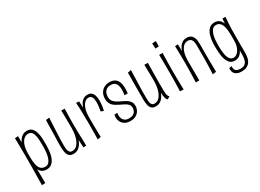

<svg xmlns="http://www.w3.org/2000/svg" viewBox="-31 -1437 3188 2355"><g transform="rotate(-30 1563.5 -259.5)"><path d="M81 148Q81 148 81.5 125Q82 102 82.5 64Q83 26 84 -21Q85 -68 85.5 -117Q86 -166 86 -209Q86 -251 85.5 -297.5Q85 -344 84.5 -388Q84 -432 83.5 -466Q83 -500 82 -516L128 -520V-430Q138 -454 154.5 -475Q171 -496 195 -509.5Q219 -523 251 -523Q301 -523 326 -494Q351 -465 362 -418Q370 -387 372 -348.5Q374 -310 374 -268Q374 -232 371.5 -197.5Q369 -163 363 -131.5Q357 -100 346 -74Q330 -35 302 -12Q274 11 230 11Q201 11 181 2Q161 -7 148 -21.5Q135 -36 128 -52L130 146ZM127 -224Q127 -165 135.5 -120.5Q144 -76 167 -51.5Q190 -27 233 -27Q262 -27 280.5 -45.5Q299 -64 310 -94Q323 -129 327.5 -174Q332 -219 332 -259Q332 -299 331 -335.5Q330 -372 324 -401Q317 -439 299.5 -461.5Q282 -484 246 -484Q216 -484 189 -461.5Q162 -439 145 -393.5Q128 -348 127 -278Z M610 10Q574 10 553.5 -8Q533 -26 525 -58Q517 -90 516 -132Q516 -148 516 -174Q516 -200 517 -233Q518 -266 519 -301Q520 -345 520.5 -384.5Q521 -424 522 -454Q523 -484 523.5 -501.5Q524 -519 524 -520L573 -525Q572 -517 571 -495Q570 -473 568 -439.5Q566 -406 564 -363.5Q562 -321 560 -272Q559 -251 558.5 -232Q558 -213 557.5 -195.5Q557 -178 557 -162.5Q557 -147 557 -135Q557 -103 561.5 -79Q566 -55 579 -41.5Q592 -28 615 -28Q645 -28 669 -45.5Q693 -63 710.5 -96.5Q728 -130 737.5 -174.5Q747 -219 747 -272L773 -286Q773 -240 767.5 -195.5Q762 -151 750 -114Q738 -77 718.5 -49Q699 -21 672.5 -5.5Q646 10 610 10ZM754 0 747 -112Q747 -152 747 -192.5Q747 -233 747 -272Q747 -309 747 -338.5Q747 -368 746.5 -396Q746 -424 745.5 -455.5Q745 -487 744 -527L792 -525Q791 -495 790.5 -468.5Q790 -442 789.5 -417.5Q789 -393 788.5 -369.5Q788 -346 788 -321Q788 -296 788 -268Q788 -241 788.5 -214Q789 -187 790 -160.5Q791 -134 792 -107.5Q793 -81 793.5 -54.5Q794 -28 794 0Z M1157 -275Q1163 -308 1167 -340Q1171 -372 1171 -399Q1171 -442 1158 -469.5Q1145 -497 1110 -497Q1079 -497 1053.5 -471.5Q1028 -446 1013 -399Q998 -352 998 -285L969 -248Q970 -282 973.5 -321.5Q977 -361 986.5 -398.5Q996 -436 1012.5 -467Q1029 -498 1055 -516.5Q1081 -535 1118 -535Q1153 -535 1174 -516.5Q1195 -498 1203.5 -466.5Q1212 -435 1212 -396Q1212 -364 1207.5 -329Q1203 -294 1195 -261ZM954 4Q955 -10 955.5 -31Q956 -52 956 -77.5Q956 -103 956.5 -131.5Q957 -160 957 -189.5Q957 -219 957 -247Q956 -313 955 -366.5Q954 -420 952.5 -458.5Q951 -497 948 -517L990 -514Q991 -495 992 -464.5Q993 -434 994.5 -390.5Q996 -347 998 -285Q998 -236 998 -193.5Q998 -151 999 -115Q1000 -79 1000.5 -51.5Q1001 -24 1002 -4Z M1420 10Q1371 10 1340 -8.5Q1309 -27 1294 -57Q1279 -87 1279 -122Q1279 -131 1280.5 -140Q1282 -149 1284 -158H1325Q1324 -150 1323 -141.5Q1322 -133 1322 -125Q1322 -99 1331.5 -77Q1341 -55 1362 -41Q1383 -27 1419 -27Q1455 -27 1477.5 -40Q1500 -53 1510 -74Q1520 -95 1520 -118Q1520 -150 1501 -170Q1482 -190 1453 -204.5Q1424 -219 1393 -234Q1371 -245 1350.5 -257.5Q1330 -270 1314 -286.5Q1298 -303 1289 -326Q1280 -349 1280 -380Q1280 -429 1299.5 -463Q1319 -497 1352 -515Q1385 -533 1424 -533Q1476 -533 1505.5 -512.5Q1535 -492 1547.5 -456Q1560 -420 1560 -372Q1560 -361 1559.5 -349Q1559 -337 1558 -325.5Q1557 -314 1555 -301H1510Q1513 -321 1515 -340Q1517 -359 1517 -376Q1517 -430 1496 -462.5Q1475 -495 1423 -495Q1390 -495 1367.5 -481Q1345 -467 1333.5 -442Q1322 -417 1322 -382Q1322 -352 1334.5 -331.5Q1347 -311 1368 -296Q1389 -281 1413 -269Q1438 -256 1464.5 -243.5Q1491 -231 1513 -215.5Q1535 -200 1548.5 -178Q1562 -156 1562 -124Q1562 -87 1545 -56.5Q1528 -26 1496.5 -8Q1465 10 1420 10Z M1775 10Q1739 10 1719 -8Q1699 -26 1691.5 -58Q1684 -90 1683 -132Q1683 -150 1683 -178.5Q1683 -207 1683 -241.5Q1683 -276 1683 -314Q1683 -352 1683.5 -390Q1684 -428 1684 -461.5Q1684 -495 1684 -520L1733 -530Q1731 -464 1729.5 -413.5Q1728 -363 1726.5 -323.5Q1725 -284 1724.5 -252.5Q1724 -221 1724 -192.5Q1724 -164 1724 -135Q1724 -103 1728 -79Q1732 -55 1744.5 -41.5Q1757 -28 1780 -28Q1820 -28 1849 -59.5Q1878 -91 1894.5 -146.5Q1911 -202 1911 -272Q1911 -309 1910.5 -334.5Q1910 -360 1909.5 -383.5Q1909 -407 1908.5 -435Q1908 -463 1907 -503L1957 -502Q1956 -448 1955 -397Q1954 -346 1953.5 -297Q1953 -248 1953 -199Q1953 -150 1954 -99Q1955 -76 1957.5 -60Q1960 -44 1966 -33.5Q1972 -23 1980 -12L1942 8Q1926 -8 1920 -33Q1914 -58 1911 -104Q1893 -53 1859.5 -21.5Q1826 10 1775 10Z M2174 0 2123 -2Q2123 -2 2123.5 -22.5Q2124 -43 2125.5 -79.5Q2127 -116 2127.5 -164Q2128 -212 2128 -267Q2128 -340 2127.5 -396.5Q2127 -453 2126 -485Q2125 -517 2125 -517L2174 -518Q2174 -518 2173 -485Q2172 -452 2170.5 -395Q2169 -338 2169 -266Q2169 -212 2170 -164Q2171 -116 2171.5 -79Q2172 -42 2173 -21Q2174 0 2174 0ZM2174 -610 2125 -607 2122 -682 2175 -685Z M2626 11 2576 18Q2577 1 2578 -23Q2579 -47 2580 -77.5Q2581 -108 2582 -147.5Q2583 -187 2583 -235Q2583 -257 2583 -284.5Q2583 -312 2583 -340Q2583 -368 2583 -390Q2583 -428 2575 -450Q2567 -472 2552 -482Q2537 -492 2514 -492Q2478 -492 2451 -466.5Q2424 -441 2409 -392Q2394 -343 2394 -271L2366 -247Q2366 -295 2372 -337.5Q2378 -380 2390 -416Q2402 -452 2420 -477.5Q2438 -503 2463 -517Q2488 -531 2520 -531Q2552 -531 2575 -517Q2598 -503 2611 -472.5Q2624 -442 2624 -390Q2624 -369 2624 -350.5Q2624 -332 2624 -315Q2624 -298 2624 -279.5Q2624 -261 2624 -238Q2624 -186 2624 -148Q2624 -110 2625 -81.5Q2626 -53 2626 -30.5Q2626 -8 2626 11ZM2346 0Q2346 -20 2347 -42Q2348 -64 2349 -92Q2350 -120 2350.5 -157.5Q2351 -195 2352 -247Q2352 -316 2351 -372Q2350 -428 2349 -465Q2348 -502 2348 -512L2389 -515Q2390 -501 2390 -478Q2390 -455 2391 -424.5Q2392 -394 2392.5 -355.5Q2393 -317 2394 -271Q2394 -202 2394.5 -150.5Q2395 -99 2395 -63Q2395 -27 2395 0Z M2903 166Q2862 166 2836.5 153Q2811 140 2799.5 119.5Q2788 99 2788 74Q2788 68 2788 63Q2788 58 2789 53L2827 46Q2826 50 2825.5 54.5Q2825 59 2825 64Q2825 82 2832.5 97Q2840 112 2858.5 120.5Q2877 129 2908 129Q2946 129 2967.5 113Q2989 97 2999 66Q3009 35 3009 -8Q3009 -33 3009.5 -69Q3010 -105 3010 -156Q3010 -207 3010 -276Q3010 -313 3010.5 -347Q3011 -381 3013 -412Q3015 -443 3017 -469Q3019 -495 3021 -516H3063Q3062 -499 3060 -473.5Q3058 -448 3056 -416Q3054 -384 3053 -349Q3052 -314 3052 -277Q3052 -220 3051.5 -179.5Q3051 -139 3051.5 -109Q3052 -79 3052 -56Q3052 -33 3052 -12Q3052 26 3044.5 59Q3037 92 3019.5 115.5Q3002 139 2973.5 152.5Q2945 166 2903 166ZM2895 9Q2847 9 2821 -23.5Q2795 -56 2783 -105Q2775 -141 2772 -181.5Q2769 -222 2769 -262Q2769 -291 2770.5 -318.5Q2772 -346 2777 -372Q2782 -398 2789 -421Q2804 -467 2833 -495.5Q2862 -524 2911 -524Q2954 -524 2983 -498Q3012 -472 3026.5 -411.5Q3041 -351 3041 -250L3010 -292Q3010 -353 3000 -396.5Q2990 -440 2968 -463.5Q2946 -487 2912 -487Q2878 -487 2858.5 -464Q2839 -441 2828 -405Q2818 -373 2814.5 -334Q2811 -295 2811 -258Q2811 -236 2812 -213Q2813 -190 2815 -168Q2817 -146 2821 -125Q2826 -99 2836 -77Q2846 -55 2862 -42.5Q2878 -30 2901 -30Q2927 -30 2952 -50.5Q2977 -71 2993.5 -112Q3010 -153 3010 -213L3041 -254Q3041 -228 3038.5 -194.5Q3036 -161 3027.5 -125Q3019 -89 3003.5 -59Q2988 -29 2961 -10Q2934 9 2895 9Z"/></g></svg>

Font: Truculenta ExtraLight
Style: Regular
Weight: 250
Version: Version 1.002